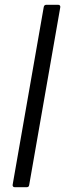

<svg xmlns="http://www.w3.org/2000/svg" viewBox="-20 -783 272 803"><path d="M102 -9Q101 0 91 0H42Q37 0 34.5 -3Q32 -6 33 -11L163 -754Q165 -763 174 -763H223Q228 -763 230.5 -760Q233 -757 232 -752Z"/></svg>

Font: Open Sauce Two Light Italic
Style: Regular
Weight: 300
Italic angle: -10°
Designer: Alfredo Marco Pradil
Foundry: Creative Sauce Fz LLC
Version: Version 1.477